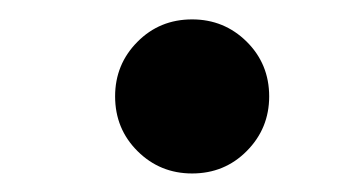

<svg xmlns="http://www.w3.org/2000/svg" viewBox="-20 -432 373 202"><path d="M182.1 -249.5Q148.4 -249.5 124.8 -272.9Q101.1 -296.4 101.1 -330.6Q101.1 -364.3 124.5 -387.9Q147.9 -411.6 182.1 -411.6Q215.8 -411.6 239.5 -388.2Q263.2 -364.7 263.2 -330.6Q263.2 -296.9 239.7 -273.2Q216.3 -249.5 182.1 -249.5Z"/></svg>

Font: Liberation Serif
Style: Bold Italic
Weight: 700
Italic angle: -16.333°
Designer: Steve Matteson
Foundry: Ascender Corporation
Version: Version 2.1.5